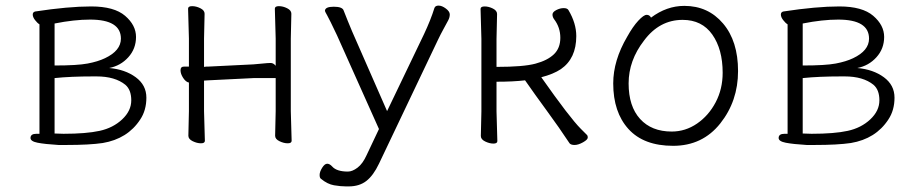

<svg xmlns="http://www.w3.org/2000/svg" viewBox="-20 -505 3272 686"><path d="M189 13Q140 10 114.5 5Q89 0 89 -12Q89 -27 110 -27H121V-418Q113 -423 105 -433.5Q97 -444 97 -453Q97 -462 106 -464Q224 -482 306 -482Q388 -482 427 -448.5Q466 -415 466 -373Q466 -331 438.5 -300.5Q411 -270 370 -262Q427 -257 465 -229Q503 -201 503 -156Q503 -111 481 -78Q436 -9 347 6Q300 13 217 13ZM302 -435Q245 -435 175 -421V-271Q256 -271 293 -278Q330 -285 355 -297Q412 -324 412 -367Q412 -435 302 -435ZM175 -28 207 -27Q288 -27 336 -37.5Q384 -48 416.5 -78.5Q449 -109 449 -146.5Q449 -184 428 -202Q391 -232 325 -232H314Q232 -232 175 -226Z M963 -20 965 -108V-226H886L724 -218L709 -217V-108Q709 -108 712 -2Q712 7 698 7Q684 7 668.5 -0.5Q653 -8 653 -20L655 -108V-210Q644 -212 634.5 -226.5Q625 -241 625 -254Q625 -267 637 -267H655V-367L652 -474Q652 -483 666.5 -483Q681 -483 696 -475.5Q711 -468 711 -456L709 -367V-266Q713 -267 717 -267H723L885 -275Q900 -276 918.5 -278Q937 -280 947 -280Q957 -280 965 -270V-367L962 -474Q962 -483 976.5 -483Q991 -483 1006 -475.5Q1021 -468 1021 -456L1019 -367V-108L1022 -2Q1022 7 1008 7Q994 7 978.5 -0.5Q963 -8 963 -20Z M1141 -466Q1141 -481 1172.5 -481Q1204 -481 1208 -467Q1222 -431 1238 -393L1363 -108L1495 -383Q1519 -434 1532 -476Q1535 -485 1547 -485Q1559 -485 1573 -474.5Q1587 -464 1587 -453.5Q1587 -443 1581.5 -432.5Q1576 -422 1565 -402Q1554 -382 1545 -363L1334 80Q1314 122 1289 141.5Q1264 161 1226 161H1216Q1197 161 1173.5 157Q1150 153 1127 134Q1122 131 1122 120Q1122 109 1131 94.5Q1140 80 1149 80Q1158 80 1167 90Q1183 108 1223 108Q1239 108 1257.5 94Q1276 80 1290 49L1334 -44L1184 -379Q1157 -436 1149 -450Q1141 -464 1141 -466Z M1698 -19 1700 -107V-366L1697 -473Q1697 -482 1711.5 -482Q1726 -482 1741 -474.5Q1756 -467 1756 -455L1754 -366V-266Q1850 -266 1893 -277.5Q1936 -289 1959 -311Q1982 -333 1982 -370Q1982 -407 1960 -436Q1954 -444 1954 -453Q1954 -462 1967.5 -469Q1981 -476 1994 -476Q2007 -476 2011 -469Q2039 -422 2039 -376Q2039 -296 1984 -258Q1957 -240 1914 -229Q2016 -84 2055 -45L2076 -24Q2080 -21 2080 -13.5Q2080 -6 2063 3.5Q2046 13 2033 13Q2020 13 2015 7Q1978 -49 1934 -109Q1890 -169 1856 -218Q1814 -213 1754 -213V-107L1757 -1Q1757 8 1743 8Q1729 8 1713.5 0.5Q1698 -7 1698 -19Z M2306 -442Q2362 -484 2425 -484Q2510 -484 2563.5 -421Q2617 -358 2617 -251Q2617 -144 2553.5 -64Q2490 16 2385 16Q2280 16 2225.5 -44Q2171 -104 2171 -207Q2171 -289 2221 -374Q2241 -410 2260.5 -431Q2280 -452 2290.5 -452Q2301 -452 2306 -442ZM2380 -35Q2429 -35 2470.5 -63.5Q2512 -92 2537 -139.5Q2562 -187 2562 -245Q2562 -329 2525 -381.5Q2488 -434 2419 -434Q2336 -434 2281 -360Q2226 -289 2226 -207Q2226 -125 2267 -80Q2308 -35 2380 -35Z M2862 13Q2813 10 2787.5 5Q2762 0 2762 -12Q2762 -27 2783 -27H2794V-418Q2786 -423 2778 -433.5Q2770 -444 2770 -453Q2770 -462 2779 -464Q2897 -482 2979 -482Q3061 -482 3100 -448.5Q3139 -415 3139 -373Q3139 -331 3111.5 -300.5Q3084 -270 3043 -262Q3100 -257 3138 -229Q3176 -201 3176 -156Q3176 -111 3154 -78Q3109 -9 3020 6Q2973 13 2890 13ZM2975 -435Q2918 -435 2848 -421V-271Q2929 -271 2966 -278Q3003 -285 3028 -297Q3085 -324 3085 -367Q3085 -435 2975 -435ZM2848 -28 2880 -27Q2961 -27 3009 -37.5Q3057 -48 3089.5 -78.5Q3122 -109 3122 -146.5Q3122 -184 3101 -202Q3064 -232 2998 -232H2987Q2905 -232 2848 -226Z"/></svg>

Font: LXGW WenKai Light
Style: Regular
Weight: 300
Designer: LXGW / Fontworks Inc.
Foundry: LXGW / Fontworks Inc.
Version: Version 1.501; October 10, 2024